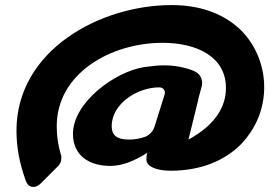

<svg xmlns="http://www.w3.org/2000/svg" viewBox="-20 -739 1063 758"><path d="M209 -83C218 -92 222 -102 222 -114C222 -119 223 -123 220 -130C209 -166 204 -203 204 -241C204 -449 417 -570 622 -570C757 -570 872 -515 872 -392C872 -323 836 -249 724 -188L755 -314C758 -327 762 -341 765 -356L775 -393C777 -399 778 -405 778 -411C778 -426 772 -448 745 -459C709 -474 667 -481 628 -481C604 -481 587 -479 548 -474C432 -455 268 -334 268 -210C268 -123 335 -84 415 -84C464 -84 511 -104 562 -136C559 -129 558 -120 558 -109C558 -82 597 -65 654 -65C778 -65 870 -108 931 -169C992 -233 1023 -311 1023 -395C1023 -475 993 -557 933 -618C872 -678 782 -719 658 -719C374 -719 45 -540 45 -223C45 -156 58 -91 81 -28C87 -10 97 -1 112 -1C122 -1 132 -6 142 -16ZM556 -200C534 -192 512 -188 490 -188C435 -188 421 -210 421 -241C421 -332 526 -394 607 -394H609C625 -394 631 -382 631 -373C631 -370 630 -367 629 -363L590 -239C585 -222 571 -207 556 -200Z"/></svg>

Font: Bangerz
Style: Bold
Weight: 700
Designer: vernon adams
Foundry: Vernon Adams
Version: Version 2.10;December 28, 2023;FontCreator 13.0.0.2683 64-bi